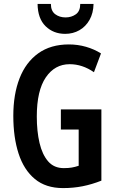

<svg xmlns="http://www.w3.org/2000/svg" viewBox="-20 -951 596 981"><path d="M291 -392H498V-28Q450 -9 402.5 0.5Q355 10 302 10Q214 10 158 -36.5Q102 -83 75 -166Q48 -249 48 -359Q48 -469 80 -551Q112 -633 175.5 -678.5Q239 -724 332 -724Q377 -724 419 -712Q461 -700 496 -678L460 -582Q401 -623 336 -623Q260 -623 214 -555.5Q168 -488 168 -356Q168 -280 182 -220.5Q196 -161 226 -126.5Q256 -92 306 -92Q330 -92 347 -95Q364 -98 382 -104V-289H291ZM458 -931Q457 -884 437.5 -849.5Q418 -815 385.5 -796.5Q353 -778 313 -778Q253 -778 213 -817Q173 -856 172 -931H240Q240 -895 262 -878.5Q284 -862 315 -862Q345 -862 367.5 -878Q390 -894 390 -931Z"/></svg>

Font: Noto Sans Gujarati UI ExtraCondensed SemiBold
Style: Regular
Weight: 600
Width: 2
Designer: Jelle Bosma - Monotype Design Team, Universal Thirst
Foundry: Monotype Imaging Inc.
Version: Version 2.106; ttfautohint (v1.8.4.7-5d5b)